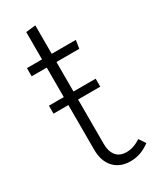

<svg xmlns="http://www.w3.org/2000/svg" viewBox="-175 -707 631 772"><g transform="rotate(-30 141.0 -321.5)"><path d="M282 -21Q240 11 192 11Q143 11 115 -19.5Q87 -50 87 -103V-310H18V-347H87V-484H17V-522H87V-649L132 -654V-522H244L238 -484H132V-347H235V-310H132V-104Q132 -69 148 -49Q164 -29 196 -29Q228 -29 262 -51Z"/></g></svg>

Font: Fira Sans Extra Condensed ExtraLight
Style: Regular
Weight: 275
Width: 1
Designer: Carrois Corporate & Edenspiekermann AG
Foundry: Carrois Corporate GbR & Edenspiekermann AG
Version: Version 4.203